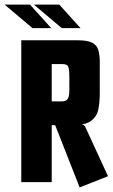

<svg xmlns="http://www.w3.org/2000/svg" viewBox="-65 -796 492 839"><path d="M28 -620H274Q317 -620 337.5 -609.5Q358 -599 364.5 -577.5Q371 -556 371 -524V-387Q371 -351 365 -319.5Q359 -288 334 -268.5Q309 -249 252 -249H161V0H28ZM283 23 173 -257 262 -259 300 -250 306 -245 407 -26ZM205 -353Q224 -353 231 -364Q238 -375 238 -401V-460Q238 -498 232 -507Q226 -516 207 -516H161V-353ZM77 -673 -45 -776H66L159 -673ZM205 -673 83 -776H194L287 -673Z"/></svg>

Font: Smooch Sans ExtraBold
Style: Regular
Weight: 800
Designer: Robert E. Leuschke
Foundry: Robert E. Leuschke
Version: Version 1.010